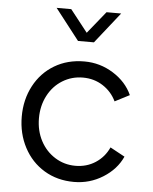

<svg xmlns="http://www.w3.org/2000/svg" viewBox="-55 -830 710 889"><g transform="rotate(5 300.0 -386.0)"><path d="M55 -269Q55 -348 89 -412Q123 -476 183.5 -512Q244 -548 322 -548Q395 -548 456.5 -509.5Q518 -471 545 -411L477 -376Q456 -420 415 -446.5Q374 -473 322 -473Q270 -473 227 -446.5Q184 -420 159.5 -373Q135 -326 135 -268Q135 -210 159.5 -163.5Q184 -117 227 -90Q270 -63 322 -63Q374 -63 415 -89.5Q456 -116 477 -162L545 -125Q518 -65 456.5 -26.5Q395 12 322 12Q244 12 183.5 -24.5Q123 -61 89 -125.5Q55 -190 55 -269ZM172 -784H240L343 -653H298L404 -784H472L358 -640H284Z"/></g></svg>

Font: Trafiko Sans Variable
Style: Regular
Weight: 400
Designer: Gumpita Rahayu / Trafiko
Foundry: Tokotype / Trafiko
Version: Version 0.001;FEAKit 1.0